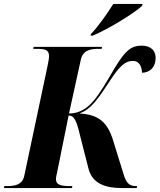

<svg xmlns="http://www.w3.org/2000/svg" viewBox="-51 -951 807 971"><path d="M409 -779 407 -771H418C499 -804 636 -890 667 -921L670 -931H522C493 -885 446 -817 409 -779ZM-31 0H313L315 -10H301C251 -10 232 -19 232 -45C232 -55 235 -66 238 -80L296 -367C324 -367 336 -340 352 -273L396 -100C416 -20 485 0 565 0H640L643 -10H637C602 -10 587 -26 573 -73L520 -244C491 -337 443 -372 351 -377C410 -400 442 -446 506 -544C553 -616 582 -643 621 -643C657 -643 667 -608 667 -583C708 -584 736 -612 736 -658C736 -694 713 -720 666 -720C607 -720 577 -693 502 -561C458 -485 430 -449 415 -433C377 -391 336 -377 298 -377L357 -646C367 -697 405 -704 448 -704H463L465 -714H119L117 -704H131C178 -704 197 -700 197 -666C197 -656 194 -641 190 -620L72 -63C63 -17 26 -10 -15 -10H-29Z"/></svg>

Font: Noto Serif Display Condensed ExtraBold
Style: Italic
Weight: 800
Width: 3
Italic angle: -12°
Designer: Monotype Design Team
Foundry: Monotype Imaging Inc.
Version: Version 2.009